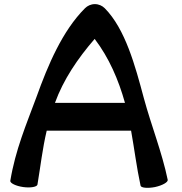

<svg xmlns="http://www.w3.org/2000/svg" viewBox="-20 -888 883 933"><path d="M162 9C177 -80 186 -164 207 -253H617C633 -164 644 -74 663 14C665 25 697 28 733 21C770 13 797 -3 795 -14C767 -149 715 -278 679 -411C637 -568 589 -747 489 -848C477 -860 460 -868 441 -868C422 -868 405 -860 393 -848C283 -738 213 -572 157 -416C107 -281 55 -160 30 -9C29 2 57 16 93 21C129 26 160 20 162 9ZM440 -699C510 -607 556 -500 587 -389V-388H247C288 -501 357 -603 440 -699Z"/></svg>

Font: Nupuram Expanded Bold
Style: Regular
Weight: 700
Width: 7
Designer: Santhosh Thottingal (santhosh.thottingal@gmail.com)
Foundry: SMC
Version: Version 1.000